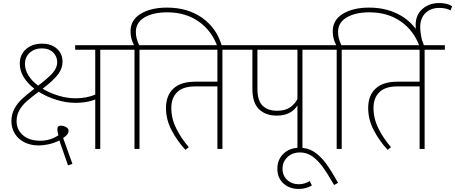

<svg xmlns="http://www.w3.org/2000/svg" viewBox="-20 -979 2992 1262"><path d="M772 -652H639V0H606V-325Q552 -303 476 -303Q416 -303 352 -322.5Q288 -342 234 -376Q182 -337 153.5 -311.5Q125 -286 107 -254Q89 -222 89 -183Q89 -127 130.5 -90.5Q172 -54 245 -54Q311 -54 364 -90Q357 -114 357 -131Q357 -153 380 -153Q398 -153 414.5 -143.5Q431 -134 431 -119Q431 -95 395 -72L456 98L427 108L370 -56Q335 -38 298.5 -30.5Q262 -23 234 -23Q182 -23 141 -43.5Q100 -64 77.5 -100.5Q55 -137 55 -183Q55 -227 74 -263Q93 -299 123.5 -327.5Q154 -356 206 -396Q161 -430 135.5 -472.5Q110 -515 110 -561Q110 -620 151 -656Q192 -692 256 -692Q317 -692 354 -659Q391 -626 391 -573Q391 -530 363 -492Q335 -454 268 -402L260 -396Q308 -367 365 -350Q422 -333 476 -333Q549 -333 606 -357V-652H474V-682H772ZM231 -416Q299 -468 327.5 -501Q356 -534 356 -570Q356 -609 328.5 -635Q301 -661 255 -661Q207 -661 175.5 -632.5Q144 -604 144 -558Q144 -520 167 -483Q190 -446 231 -416Z M1437 -681 1409 -673Q1372 -777 1286 -837.5Q1200 -898 1079 -898Q987 -898 930 -864.5Q873 -831 873 -769Q873 -726 895 -682H990V-652H897V0H864V-652H746V-682H861Q838 -724 838 -773Q838 -848 905 -888.5Q972 -929 1077 -929Q1214 -929 1308.5 -862Q1403 -795 1437 -681Z M1575 -652H1442V0H1409V-411H1262Q1184 -411 1145 -373.5Q1106 -336 1106 -269Q1106 -200 1138.5 -134.5Q1171 -69 1221 -12L1199 6Q1145 -52 1108 -122.5Q1071 -193 1071 -269Q1071 -351 1119.5 -396.5Q1168 -442 1263 -442H1409V-652H973V-682H1575Z M2101 -652H1968V0H1935V-286Q1893 -219 1799 -219Q1727 -219 1683 -260.5Q1639 -302 1639 -396V-652H1549V-682H2101ZM1935 -328V-652H1672V-396Q1672 -317 1706.5 -284Q1741 -251 1801 -251Q1855 -251 1887 -273.5Q1919 -296 1935 -328Z M2176 237Q2133 162 2100.5 117.5Q2068 73 2032 48Q1996 23 1952 23Q1901 23 1869 54Q1837 85 1837 130Q1837 175 1867.5 203.5Q1898 232 1944 232Q1982 232 2016 211L2030 240Q1991 263 1944 263Q1882 263 1842.5 226.5Q1803 190 1803 130Q1803 70 1843.5 31Q1884 -8 1950 -8Q2002 -8 2043.5 18.5Q2085 45 2121.5 94Q2158 143 2202 223Z M2952 -938 2941 -910Q2930 -918 2910 -922.5Q2890 -927 2867 -927Q2812 -927 2777 -893.5Q2742 -860 2742 -800Q2742 -766 2754 -714Q2761 -701 2766 -681L2738 -673Q2701 -777 2615 -837.5Q2529 -898 2408 -898Q2316 -898 2259 -864.5Q2202 -831 2202 -769Q2202 -726 2224 -682H2319V-652H2226V0H2193V-652H2075V-682H2190Q2167 -724 2167 -773Q2167 -848 2234 -888.5Q2301 -929 2406 -929Q2506 -929 2585 -892Q2664 -855 2713 -789Q2712 -797 2712 -814Q2712 -881 2756.5 -920Q2801 -959 2867 -959Q2921 -959 2952 -938Z M2904 -652H2771V0H2738V-411H2591Q2513 -411 2474 -373.5Q2435 -336 2435 -269Q2435 -200 2467.5 -134.5Q2500 -69 2550 -12L2528 6Q2474 -52 2437 -122.5Q2400 -193 2400 -269Q2400 -351 2448.5 -396.5Q2497 -442 2592 -442H2738V-652H2302V-682H2904Z"/></svg>

Font: FiraGO UltraLight
Style: Regular
Weight: 200
Designer: bBox Type
Foundry: bBox Type GmbH
Version: Version 1.001